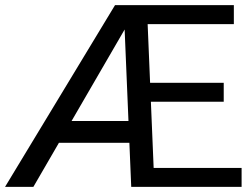

<svg xmlns="http://www.w3.org/2000/svg" viewBox="-27 -731 982 751"><path d="M473.6 -638.2 103.5 0H-7.3L422.9 -710.9H481ZM544.4 -257.8V-172.4H181.6V-257.8ZM918 -74.2V0H560.1V-74.2ZM547.4 -710.9 577.1 0H486.3L456.5 -710.9ZM848.1 -407.2V-333H540.5V-407.2ZM887.7 -710.9V-636.7H530.3V-710.9Z"/></svg>

Font: Vazirmatn
Style: Regular
Weight: 400
Designer: Saber Rastikerdar
Foundry: Saber Rastikerdar
Version: Version 33.003;September 2, 2022;FontCreator 14.0.0.2862 64-